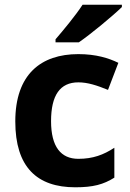

<svg xmlns="http://www.w3.org/2000/svg" viewBox="-20 -786 554 816"><path d="M498 -756V-766H331C302 -721 248 -656 216 -619V-606H315C366 -641 460 -719 498 -756ZM300 10C376 10 420 -2 466 -31V-158C420 -128 375 -111 313 -111C239 -111 197 -162 197 -271C197 -381 235 -436 313 -436C353 -436 392 -423 439 -404L483 -519C442 -539 388 -556 313 -556C154 -556 45 -470 45 -270C45 -76 137 10 300 10Z"/></svg>

Font: Noto Sans Gujarati
Style: Bold
Weight: 700
Designer: Jelle Bosma - Monotype Design Team, Universal Thirst
Foundry: Monotype Imaging Inc.
Version: Version 2.106